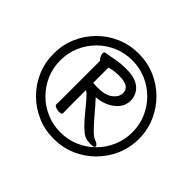

<svg xmlns="http://www.w3.org/2000/svg" viewBox="-157 -883 1093 1093"><g transform="rotate(45 390.0 -336.0)"><path d="M735 -336Q735 -265 708 -203Q681 -141 633.5 -93.5Q586 -46 524 -19.5Q462 7 391 7Q320 7 258 -19.5Q196 -46 148.5 -93.5Q101 -141 74.5 -203Q48 -265 48 -336Q48 -407 74.5 -469Q101 -531 148.5 -578.5Q196 -626 258 -652.5Q320 -679 391 -679Q462 -679 524 -652.5Q586 -626 633.5 -578.5Q681 -531 708 -469Q735 -407 735 -336ZM682 -336Q682 -396 659.5 -448.5Q637 -501 597 -541Q557 -581 504.5 -603.5Q452 -626 392 -626Q332 -626 279.5 -603.5Q227 -581 187 -541Q147 -501 124.5 -448.5Q102 -396 102 -336Q102 -276 124.5 -223.5Q147 -171 187 -131Q227 -91 279.5 -68.5Q332 -46 392 -46Q452 -46 504.5 -68.5Q557 -91 597 -131Q637 -171 659.5 -223.5Q682 -276 682 -336ZM264 -495Q256 -500 250 -512Q244 -524 244 -534Q244 -547 253 -548Q266 -550 281.5 -552.5Q297 -555 315 -559Q328 -562 351.5 -564.5Q375 -567 405 -567Q458 -567 489 -551Q520 -535 534 -510Q548 -485 548 -458Q548 -421 526.5 -393.5Q505 -366 470 -349.5Q435 -333 393 -330Q420 -301 453.5 -261Q487 -221 521 -186Q531 -176 542 -167.5Q553 -159 561 -156Q575 -152 583.5 -145Q592 -138 592 -132Q592 -120 560 -120Q550 -120 531 -123Q512 -126 492 -142Q465 -164 438 -195Q411 -226 387 -256Q363 -286 344 -305Q341 -308 335.5 -312.5Q330 -317 325 -319V-203Q325 -183 325.5 -163.5Q326 -144 326 -133Q326 -128 319.5 -125.5Q313 -123 304 -123Q291 -123 277 -128.5Q263 -134 263 -144Q263 -151 263.5 -168.5Q264 -186 264 -203ZM325 -376Q327 -378 332 -378Q336 -378 338 -377Q344 -376 350 -376Q356 -376 362 -376Q425 -376 456 -401Q487 -426 487 -456Q487 -511 404 -511Q382 -511 362 -508.5Q342 -506 325 -500Z"/></g></svg>

Font: Moon Stars Kai T HW
Style: Regular
Weight: 400
Designer: GuiWonder
Version: Version 1.101